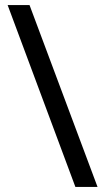

<svg xmlns="http://www.w3.org/2000/svg" viewBox="-20 -734 412 754"><path d="M96 -714 363 0H276L10 -714Z"/></svg>

Font: Noto Sans Hanunoo
Style: Regular
Weight: 400
Designer: Monotype Design Team
Foundry: Monotype Imaging Inc.
Version: Version 2.003; ttfautohint (v1.8.4.7-5d5b)